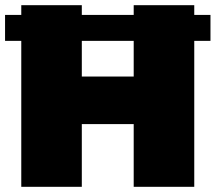

<svg xmlns="http://www.w3.org/2000/svg" viewBox="-32 -720 832 740"><path d="M483.3 -562.5H283.3V-425H483.3ZM-12.5 -562.5V-662.5H50V-700H283.3V-662.5H483.3V-700H716.7V-662.5H779.2V-562.5H716.7V0H483.3V-241.7H283.3V0H50V-562.5Z"/></svg>

Font: BoonTook
Style: Regular
Weight: 400
Designer: Sungsit Sawaiwan
Foundry: FontUni
Version: Version 3.0